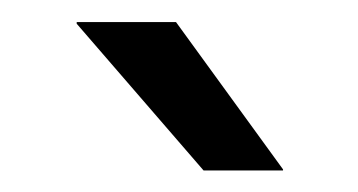

<svg xmlns="http://www.w3.org/2000/svg" viewBox="-20 -703 324 174"><path d="M236.5 -549.5 139.5 -683H49.5V-681.5L164.5 -548.5H236.5Z"/></svg>

Font: Anek Kannada
Style: Regular
Weight: 400
Version: Version 1.003